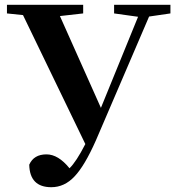

<svg xmlns="http://www.w3.org/2000/svg" viewBox="-20 -762 731 801"><path d="M691 -706 602 -693 380 -176Q333 -70 291 -26Q249 19 194 19Q104 19 102 -75Q121 -118 174 -118Q223 -118 270 -60Q298 -87 336 -161L76 -699L9 -706V-742H327V-706L230 -695L401 -312L556 -692L456 -706V-742H691Z"/></svg>

Font: Source Han Serif JP
Style: Bold
Weight: 700
Designer: Ryoko NISHIZUKA  (kana & ideographs); Frank Grießhammer (Latin, Greek & Cyrillic); Wenlong ZHANG  (bopomofo); Sandoll Co
Foundry: Adobe Systems Incorporated
Version: Version 1.000;PS 1;hotconv 16.6.53;makeotf.lib2.5.65590